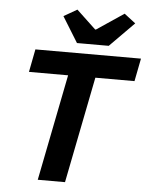

<svg xmlns="http://www.w3.org/2000/svg" viewBox="-58 -918 750 965"><g transform="rotate(5 316.5 -435.0)"><path d="M169.1 0H306.6L412.8 -536.3H610.3L632.9 -651.7H100.2L77.8 -536.3H275.3L169.1 0ZM305.6 -701.7H465.8L588.6 -825.7L531.5 -869.6L394.6 -777.6H390.6L293.2 -869.3L226 -830.6L305.6 -701.7Z"/></g></svg>

Font: Source Code Variable
Style: Italic
Weight: 400
Italic angle: -11°
Monospace: yes
Designer: Paul D. Hunt, Teo Tuominen
Foundry: Adobe Systems Incorporated
Version: Version 1.005;PS 1.0;hotconv 16.6.54;makeotf.lib2.5.65590